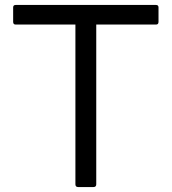

<svg xmlns="http://www.w3.org/2000/svg" viewBox="-20 -754 692 774"><path d="M295 0Q284 0 284 -11V-655H43Q33 -655 33 -666V-724Q33 -734 43 -734H609Q619 -734 619 -724V-666Q619 -655 609 -655H368V-11Q368 0 357 0Z"/></svg>

Font: LINE Seed Sans TH App
Style: Regular
Weight: 400
Designer: Dalton Maag Ltd | Thai characters by Cadson Demak Co.,Ltd.
Foundry: Dalton Maag Ltd
Version: Version 1.003